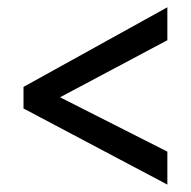

<svg xmlns="http://www.w3.org/2000/svg" viewBox="-20 -619 523 526"><path d="M438.5 -113.3 44.4 -321.8V-380.9L438.5 -599.1V-508.8L144.5 -352.5L438.5 -203.6Z"/></svg>

Font: Open Sans
Style: Regular
Weight: 600
Width: 3
Foundry: Ascender Corporation
Version: Version 1.000